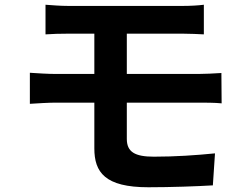

<svg xmlns="http://www.w3.org/2000/svg" viewBox="-20 -755 1040 810"><path d="M515 -322H820C842 -322 887 -322 915 -319L914 -447C888 -445 838 -443 817 -443H515V-613H750C786 -613 814 -611 840 -610V-735C817 -732 784 -730 750 -730H269C233 -730 201 -733 172 -735V-610C201 -612 233 -613 269 -613H378V-443H215C184 -443 134 -446 106 -448V-317C136 -319 187 -322 215 -322H378V-129C378 -28 423 35 606 35C700 35 813 31 878 27L887 -108C807 -100 719 -94 629 -94C549 -94 515 -114 515 -169Z"/></svg>

Font: Noto Sans CJK KR Bold
Style: Regular
Weight: 700
Designer: Ryoko NISHIZUKA (kana & ideographs); Paul D. Hunt (Latin, Greek & Cyrillic); Wenlong ZHANG (bopomofo); Sandoll Communica
Foundry: Adobe Systems Incorporated
Version: Version 1.004;PS 1.004;hotconv 1.0.82;makeotf.lib2.5.63406